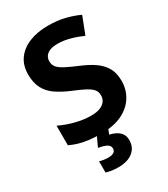

<svg xmlns="http://www.w3.org/2000/svg" viewBox="-230 -828 1027 1172"><g transform="rotate(-30 283.0 -242.0)"><path d="M528 -207Q528 -147 497.5 -97.5Q467 -48 407.5 -19Q348 10 257 10Q212 10 175.5 5.5Q139 1 107.5 -8Q76 -17 47 -31V-169Q96 -145 153 -130.5Q210 -116 261 -116Q300 -116 325 -126Q350 -136 362.5 -153.5Q375 -171 375 -193Q375 -219 361 -236Q347 -253 316 -269.5Q285 -286 231 -308Q174 -332 134.5 -359.5Q95 -387 74 -427Q53 -467 53 -526Q53 -590 85 -634Q117 -678 174 -701Q231 -724 306 -724Q372 -724 425.5 -710.5Q479 -697 521 -677L474 -556Q432 -575 387.5 -587Q343 -599 302 -599Q269 -599 247.5 -590.5Q226 -582 215.5 -566.5Q205 -551 205 -531Q205 -506 219 -489Q233 -472 265 -455Q297 -438 352 -415Q408 -392 447 -364.5Q486 -337 507 -300Q528 -263 528 -207ZM388 129Q388 180 351 210Q314 240 248 240Q222 240 199.5 236.5Q177 233 163 228V149Q177 153 192.5 155.5Q208 158 223 158Q249 158 262.5 149.5Q276 141 276 123Q276 103 256 92Q236 81 198 75L233 0H313L298 39Q319 43 340 53.5Q361 64 374.5 82Q388 100 388 129Z"/></g></svg>

Font: Noto Sans Cherokee
Style: Regular
Weight: 400
Designer: Monotype Design Team
Foundry: Monotype Imaging Inc.
Version: Version 2.001